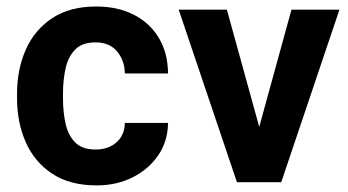

<svg xmlns="http://www.w3.org/2000/svg" viewBox="-20 -558 1067 588"><path d="M272.9 -100.1Q312 -100.1 336.9 -122.3Q361.8 -144.5 362.3 -181.6H494.6Q494.1 -126 464.8 -82.8Q435.5 -39.6 386.2 -14.9Q336.9 9.8 275.9 9.8Q194.3 9.8 140.1 -25.9Q85.9 -61.5 59.1 -122.1Q32.2 -182.6 32.2 -256.8V-271Q32.2 -345.7 59.1 -406.2Q85.9 -466.8 139.9 -502.4Q193.8 -538.1 274.9 -538.1Q339.8 -538.1 389.2 -513.2Q438.5 -488.3 466.3 -442.1Q494.1 -396 494.6 -333H362.3Q361.8 -372.6 338.6 -400.4Q315.4 -428.2 272.5 -428.2Q231.4 -428.2 210 -406Q188.5 -383.8 180.7 -347.9Q172.9 -312 172.9 -271V-256.8Q172.9 -215.3 180.7 -179.7Q188.5 -144 210 -122.1Q231.4 -100.1 272.9 -100.1Z M674.8 -528.3 773.9 -169.4 872.6 -528.3H1019.5L841.3 0H705.6L527.3 -528.3Z"/></svg>

Font: Vazirmatn RD FD
Style: Bold
Weight: 700
Designer: Saber Rastikerdar
Foundry: Saber Rastikerdar
Version: Version 33.003